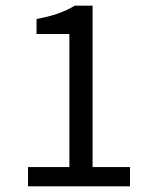

<svg xmlns="http://www.w3.org/2000/svg" viewBox="-20 -658 537 678"><path d="M79 0V-68H225V-538H109V-591Q153 -599 185.5 -610.5Q218 -622 244 -638H307V-68H439V0Z"/></svg>

Font: SourceSansPro
Style: Book
Weight: 400
Designer: Paul D. Hunt
Foundry: Adobe Systems Incorporated
Version: Version 2.021;PS 2.000;hotconv 1.0.86;makeotf.lib2.5.63406